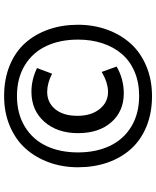

<svg xmlns="http://www.w3.org/2000/svg" viewBox="68 -820 764 940"><g transform="rotate(-90 450.0 -350.0)"><path d="M353 -353Q353 -285.6 386 -244.4Q418.9 -203.1 470.2 -203.1Q514.2 -203.1 567.9 -233.9L594.2 -161.1Q533.7 -126 462.9 -126Q375.5 -126 321.8 -186.8Q268.1 -247.6 268.1 -350.1Q268.1 -451.2 323.7 -514.6Q379.4 -578.1 471.2 -578.1Q529.3 -578.1 586.9 -550.8L559.1 -477.1Q512.2 -501 470.2 -501Q418 -501 385.5 -461.7Q353 -422.4 353 -353ZM450.2 -50.8Q516.1 -50.8 568.6 -73Q621.1 -95.2 655.5 -135.3Q689.9 -175.3 708 -230Q726.1 -284.7 726.1 -350.1Q726.1 -438 694.8 -504.9Q663.6 -571.8 600.6 -610.4Q537.6 -648.9 450.2 -648.9Q362.8 -648.9 299.6 -610.1Q236.3 -571.3 205.1 -504.6Q173.8 -438 173.8 -350.1Q173.8 -262.2 205.3 -195.1Q236.8 -127.9 299.8 -89.4Q362.8 -50.8 450.2 -50.8ZM449.2 12.2Q366.7 12.2 300.3 -15.1Q233.9 -42.5 190.4 -91.1Q147 -139.6 124 -205.8Q101.1 -272 101.1 -350.1Q101.1 -425.8 124.8 -491.5Q148.4 -557.1 192.1 -606.2Q235.8 -655.3 302.2 -683.6Q368.7 -711.9 450.2 -711.9Q532.7 -711.9 599.4 -684.6Q666 -657.2 709.2 -608.9Q752.4 -560.5 775.6 -494.4Q798.8 -428.2 798.8 -350.1Q798.8 -274.4 775.1 -208.5Q751.5 -142.6 707.8 -93.5Q664.1 -44.4 597.4 -16.1Q530.8 12.2 449.2 12.2Z"/></g></svg>

Font: ABeeZee
Style: Regular
Weight: 400
Designer: Anja Meiners
Foundry: Anja Meiners
Version: Version 1.002